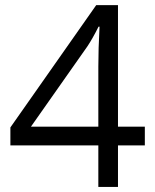

<svg xmlns="http://www.w3.org/2000/svg" viewBox="-20 -738 612 758"><path d="M551.8 -164.1H445.8V0H368.2V-164.1H21V-234.9L359.9 -717.8H445.8V-237.8H551.8ZM368.2 -237.8V-475.1Q368.2 -544.9 373 -632.8H369.1Q345.7 -585.9 325.2 -555.2L102.1 -237.8Z"/></svg>

Font: Open Sans ACDW
Style: acdw
Weight: 400
Foundry: Ascender Corporation
Version: Version 1.10